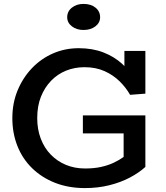

<svg xmlns="http://www.w3.org/2000/svg" viewBox="-20 -946 845 980"><path d="M414 14Q330 14 262 -12.5Q194 -39 144.5 -87Q95 -135 69 -200.5Q43 -266 43 -343Q43 -420 70 -485Q97 -550 143.5 -598.5Q190 -647 251 -673.5Q312 -700 382 -700Q452 -700 507.5 -678.5Q563 -657 603 -620.5Q643 -584 667 -540L615 -556V-686H722V-468L644 -462Q623 -499 590.5 -531Q558 -563 513.5 -583Q469 -603 411 -603Q361 -603 317.5 -585.5Q274 -568 241 -534Q208 -500 189 -452.5Q170 -405 170 -343Q170 -286 188 -238.5Q206 -191 239 -157Q272 -123 316.5 -104.5Q361 -86 414 -86Q460 -86 496 -94Q532 -102 560.5 -115.5Q589 -129 611 -145V-265H403V-357H722V-94Q689 -64 642.5 -39.5Q596 -15 538 -0.5Q480 14 414 14ZM406 -793Q371 -793 347 -811.5Q323 -830 323 -858Q323 -888 347 -907Q371 -926 406 -926Q444 -926 467.5 -907Q491 -888 491 -858Q491 -830 467 -811.5Q443 -793 406 -793Z"/></svg>

Font: BioRhyme SemiBold
Style: Regular
Weight: 600
Designer: Aoife Mooney
Foundry: Aoife Mooney Type
Version: Version 1.600;gftools[0.9.33]